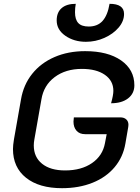

<svg xmlns="http://www.w3.org/2000/svg" viewBox="-20 -977 732 1006"><path d="M48 -196Q48 -216 53 -246L90 -456Q103 -533 148.5 -590Q194 -647 265.5 -678Q337 -709 426 -709Q545 -709 614.5 -660.5Q684 -612 684 -530Q684 -487 651 -461.5Q618 -436 562 -436Q574 -479 574 -501Q574 -554 529.5 -585Q485 -616 409 -616Q324 -616 266.5 -573Q209 -530 197 -456L160 -246Q157 -230 157 -215Q157 -154 200.5 -119Q244 -84 321 -84Q406 -84 462 -122.5Q518 -161 530 -227L539 -274H426Q397 -274 381 -292Q365 -310 365 -340Q365 -346 367 -362H610Q630 -362 641.5 -351.5Q653 -341 653 -323Q653 -316 652 -312L637 -225Q625 -154 580.5 -101Q536 -48 465 -19.5Q394 9 305 9Q185 9 116.5 -45.5Q48 -100 48 -196ZM277 -870Q277 -912 303 -934.5Q329 -957 377 -957Q373 -936 373 -913Q373 -875 390 -856.5Q407 -838 445 -838Q491 -838 517.5 -867.5Q544 -897 554 -957Q630 -957 630 -904Q630 -866 601.5 -832.5Q573 -799 527 -778.5Q481 -758 430 -758Q368 -758 322.5 -789.5Q277 -821 277 -870Z"/></svg>

Font: K2D Medium
Style: Italic
Weight: 500
Italic angle: -10°
Designer: Katatrad Aksorn Co.,Ltd.
Foundry: Cadson Demak Co.,Ltd.
Version: Version 1.000; ttfautohint (v1.6)